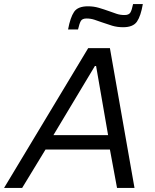

<svg xmlns="http://www.w3.org/2000/svg" viewBox="-45 -925 764 945"><path d="M-25 0 389 -688H496L617 0H531L496 -189H179L64 0ZM218 -260H487L428 -600H422ZM290 -780Q301 -839 319.5 -866.5Q338 -894 388 -894Q416 -894 441.5 -886.5Q467 -879 492 -870Q511 -863 529 -857Q547 -851 568 -851Q589 -851 596.5 -863Q604 -875 610 -905H658Q648 -846 629 -818.5Q610 -791 561 -791Q532 -791 507 -798.5Q482 -806 457 -815Q438 -822 419.5 -828Q401 -834 381 -834Q360 -834 353 -822Q346 -810 339 -780Z"/></svg>

Font: Saira
Style: Italic
Weight: 400
Italic angle: -12°
Designer: Hector Gatti with collaboration of the Omnibus-Type team
Foundry: Omnibus-Type
Version: Version 1.100; ttfautohint (v1.8.3)